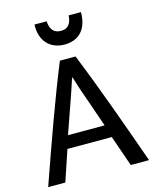

<svg xmlns="http://www.w3.org/2000/svg" viewBox="-135 -1033 916 1125"><g transform="rotate(-15 322.5 -470.5)"><path d="M627 0H516L451 -187H182L119 0H15C108 -264 185 -482 273 -698H368C456 -481 533 -264 627 0ZM428 -264C400 -347 372 -426 345 -503C331 -543 324 -573 318 -586C314 -579 311 -568 307 -555C277 -462 241 -367 206 -264ZM325 -782C243 -782 180 -836 184 -941H258C259 -912 269 -865 325 -865C381 -865 390 -912 391 -941H466C466 -835 410 -782 325 -782Z"/></g></svg>

Font: Repo Medium
Style: Regular
Weight: 500
Designer: Stefan Peev
Foundry: Context Ltd
Version: Version 1.502